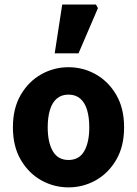

<svg xmlns="http://www.w3.org/2000/svg" viewBox="-20 -799 593 831"><path d="M276.5 12Q213.4 12 158.6 -18.6Q103.9 -49.3 69.9 -107.4Q35.9 -165.4 35.9 -247.9Q35.9 -330.5 69.9 -388.6Q103.9 -446.7 158.6 -477.4Q213.4 -508.1 276.5 -508.1Q339.6 -508.1 394.3 -477.4Q449.1 -446.7 483.1 -388.6Q517.1 -330.5 517.1 -247.9Q517.1 -165.4 483.1 -107.4Q449.1 -49.3 394.3 -18.6Q339.6 12 276.5 12ZM276.5 -106.6Q322.7 -106.6 344.6 -145Q366.4 -183.3 366.4 -247.9Q366.4 -291 356.9 -323Q347.3 -354.9 327.3 -372.2Q307.2 -389.5 276.5 -389.5Q245.7 -389.5 225.7 -372.2Q205.6 -354.9 196.1 -323Q186.5 -291 186.5 -247.9Q186.5 -183.3 208.5 -145Q230.4 -106.6 276.5 -106.6ZM216.8 -568.2 249.3 -779.4H395.3L403.9 -763.9L319.9 -568.2Z"/></svg>

Font: SourceSans3VF
Style: Regular
Weight: 200
Designer: Paul D. Hunt
Foundry: Adobe
Version: Version 3.052;hotconv 1.1.0;makeotfexe 2.6.0